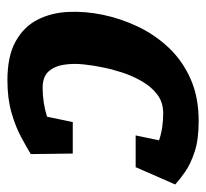

<svg xmlns="http://www.w3.org/2000/svg" viewBox="-39 -509 556 518"><g transform="rotate(90 239.0 -250.0)"><path d="M196.7 8Q131.7 8 92 -14Q52.3 -36 33.3 -73Q14.3 -110 12.2 -156Q10 -202 20 -250Q30 -298 51.8 -344Q73.7 -390 108.5 -427Q143.3 -464 192.5 -486Q241.7 -508 306.7 -508L286 -412.3Q256 -412.3 235 -396.3Q214 -380.3 199.5 -355.2Q185 -330 175.8 -302.2Q166.7 -274.3 162 -250Q156.7 -225.7 153.7 -197.5Q150.7 -169.3 154.7 -144Q158.7 -118.7 173 -102.8Q187.3 -87 217.3 -87ZM195.7 8 216.3 -87Q257.3 -87 295.8 -99.2Q334.3 -111.3 362.3 -126.3L395.7 -55Q377.7 -44 349.8 -29Q322 -14 284 -3Q246 8 195.7 8ZM414.3 -374Q393 -389 359.8 -400.7Q326.7 -412.3 285.7 -412.3L306.3 -508Q356.7 -508 389.8 -497Q423 -486 443.8 -471.3Q464.7 -456.7 477.7 -444.7ZM309.3 -168.3H394.3L395.7 -55H285.7ZM345.3 -338 367.7 -444 477.7 -444.7 431 -338Z"/></g></svg>

Font: Epunda Slab Light
Style: Italic
Weight: 300
Italic angle: -12°
Designer: Simon Atzbach
Foundry: typofactur
Version: Version 1.102